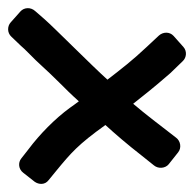

<svg xmlns="http://www.w3.org/2000/svg" viewBox="-43 -545 475 470"><path d="M-17 -490C-25 -481 -26 -465 -15 -455L8 -433C14 -428 19 -423 26 -416C53 -388 67 -378 101 -344C117 -328 131 -314 150 -297C144 -292 136 -287 128 -281C91 -254 54 -216 27 -180L9 -157C1 -147 2 -131 14 -122L42 -100C52 -93 67 -92 76 -104L94 -126C131 -171 148 -191 215 -239C238 -218 268 -192 304 -164L334 -140C345 -131 362 -133 370 -143L393 -172C402 -183 399 -200 388 -208L357 -232C353 -235 311 -267 283 -291C309 -312 327 -325 374 -366L404 -395C414 -404 415 -420 406 -430L382 -457C372 -468 356 -467 346 -458L316 -430C281 -397 255 -377 220 -350C180 -386 90 -477 66 -498L43 -518C32 -528 16 -527 7 -517Z"/></svg>

Font: Reckless Catfish
Style: Heavy
Weight: 400
Foundry: Cannot Into Space Fonts
Version: Version 0.2894